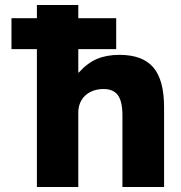

<svg xmlns="http://www.w3.org/2000/svg" viewBox="-20 -750 727 770"><path d="M446 -553H26V-677H446ZM128 0V-730H294V-459H296Q330 -497 368.5 -513.5Q407 -530 459 -530Q552 -530 595 -479.5Q638 -429 638 -320V0H471V-287Q471 -343 453 -368Q435 -393 395 -393Q366 -393 343 -381.5Q320 -370 307.5 -349.5Q295 -329 294 -303V0Z"/></svg>

Font: M PLUS 1 ExtraBold
Style: Regular
Weight: 800
Designer: Coji Morishita
Foundry: UNDERFOREST DESIGN
Version: Version 1.001